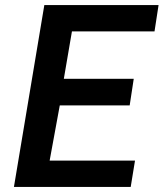

<svg xmlns="http://www.w3.org/2000/svg" viewBox="-20 -738 646 758"><path d="M155 -718H606L590 -614H264L232 -427H508L492 -322H216L176 -104H513L496 0H35Z"/></svg>

Font: Nebula Sans Semibold
Style: Regular
Weight: 600
Italic angle: -9°
Designer: Paul D. Hunt for Adobe (as Source Sans)
Foundry: Nebula Entertainment & Broadcasting LLC
Version: Version 1.010